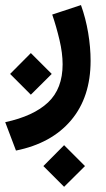

<svg xmlns="http://www.w3.org/2000/svg" viewBox="-39 -323 416 750"><path d="M211.4 244.1 293 325.7 211.4 406.7 130.4 325.7ZM81.5 -115.7 163.1 -34.2 81.5 46.9 0.5 -34.2ZM23.4 265.1 -18.6 154.3Q92.3 130.4 148.9 76.9Q205.6 23.4 205.6 -71.8Q205.6 -115.2 193.4 -167Q181.2 -218.8 165 -266.1L277.3 -303.2Q295.9 -251.5 305.4 -194.8Q314.9 -138.2 314.9 -85.4Q314.9 56.6 238.5 147Q162.1 237.3 23.4 265.1Z"/></svg>

Font: Vazirmatn FD SemiBold
Style: Regular
Weight: 600
Designer: Saber Rastikerdar
Foundry: Saber Rastikerdar
Version: Version 33.001